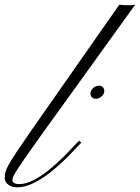

<svg xmlns="http://www.w3.org/2000/svg" viewBox="-48 -799 597 820"><path d="M24.9 1Q2 1 -12.9 -10.5Q-27.8 -22 -27.8 -38.6Q-27.8 -51.8 -24.7 -64.2Q-21.5 -76.7 -10.5 -96.4Q0.5 -116.2 22.9 -149.9Q45.4 -183.6 84 -239.3L461.4 -778.8Q468.3 -778.3 478.8 -777.3Q489.3 -776.4 508.8 -776.9Q512.7 -776.9 517.8 -777.6Q522.9 -778.3 529.3 -778.8L127.9 -221.7Q84 -160.2 59.1 -124.3Q34.2 -88.4 22.5 -69.6Q10.7 -50.8 7.8 -42.7Q4.9 -34.7 4.9 -28.8Q4.9 -21.5 12.9 -17.1Q21 -12.7 33.2 -12.7Q63 -12.7 95.7 -29.8Q128.4 -46.9 160.2 -72.5Q191.9 -98.1 219 -125Q246.1 -151.9 264.9 -172.4Q283.7 -192.9 289.6 -198.2L299.3 -189.9Q293 -183.6 273.4 -162.6Q253.9 -141.6 225.6 -114Q197.3 -86.4 163.3 -60.1Q129.4 -33.7 93.8 -16.4Q58.1 1 24.9 1ZM361.3 -377Q351.6 -377 345 -383.3Q338.4 -389.6 338.4 -398.9Q338.4 -412.1 349.4 -422.6Q360.4 -433.1 375.5 -433.1Q385.7 -433.1 391.6 -426.5Q397.5 -419.9 397.5 -410.2Q397.5 -397.5 385.7 -387.2Q374 -377 361.3 -377Z"/></svg>

Font: Pinyon Script
Style: Regular
Weight: 400
Designer: Nicole Fally, Eben Sorkin
Foundry: Sorkin Type Co.
Version: Version 1.008; ttfautohint (v1.8.4.7-5d5b)